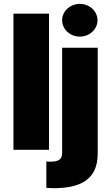

<svg xmlns="http://www.w3.org/2000/svg" viewBox="-20 -778 576 997"><path d="M234.4 -707H49.8V0H234.4ZM302.7 -530.3V15.6C302.7 46.9 288.1 61.5 242.2 61.5C235.4 61.5 229.5 61.5 220.7 60.5V197.3C234.4 198.2 245.1 199.2 257.8 199.2C395.5 199.2 487.3 156.2 487.3 19.5V-530.3ZM394.5 -587.9C445.3 -587.9 486.3 -626 486.3 -672.9C486.3 -719.7 445.3 -757.8 394.5 -757.8C343.8 -757.8 302.7 -719.7 302.7 -672.9C302.7 -626 343.8 -587.9 394.5 -587.9Z"/></svg>

Font: Pretendard Black
Style: Regular
Weight: 900
Designer: Base glyphs from Inter by Rasmus Andersson; Hangeul glyphs from Noto Sans CJK(Source Han Sans) by Jang Soo-young and Kan
Foundry: Kil Hyung-jin
Version: Version 1.309;Glyphs 3.2 (3225)